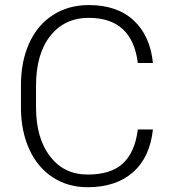

<svg xmlns="http://www.w3.org/2000/svg" viewBox="-20 -741 689 770"><path d="M593.3 -221.7Q581.1 -109.4 512.9 -49.8Q444.8 9.8 331.5 9.8Q252.4 9.8 191.7 -29.8Q130.9 -69.3 97.7 -141.8Q64.5 -214.4 64 -307.6V-399.9Q64 -494.6 97.2 -567.9Q130.4 -641.1 192.6 -680.9Q254.9 -720.7 335.9 -720.7Q450.2 -720.7 516.4 -658.9Q582.5 -597.2 593.3 -488.3H532.7Q510.3 -669.4 335.9 -669.4Q239.3 -669.4 181.9 -597.2Q124.5 -524.9 124.5 -397.5V-310.5Q124.5 -187.5 180.4 -114.3Q236.3 -41 331.5 -41Q425.8 -41 473.6 -86.2Q521.5 -131.3 532.7 -221.7Z"/></svg>

Font: Vazir Thin UI
Style: Thin-UI
Weight: 100
Designer: Saber Rastikerdar
Foundry: Saber Rastikerdar
Version: Version 30.0.0